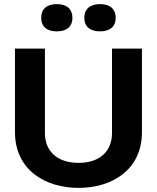

<svg xmlns="http://www.w3.org/2000/svg" viewBox="-20 -907 765 936"><path d="M53 -670V-263C53 -79 200 9 363 9C526 9 672 -79 672 -263V-670H526V-258C526 -171 468 -113 363 -113C258 -113 199 -171 199 -258V-670ZM181 -818C181 -779 207 -754 257 -754C306 -754 333 -779 333 -818V-821C333 -862 306 -887 257 -887C207 -887 181 -862 181 -821ZM391 -818C391 -779 418 -754 468 -754C517 -754 544 -779 544 -818V-821C544 -862 517 -887 468 -887C418 -887 391 -862 391 -821Z"/></svg>

Font: LT Wave Bold
Style: Regular
Weight: 700
Designer: Daniel Lyons
Version: Version 2.5 (Glyphs App)